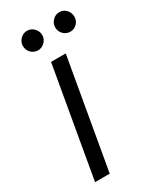

<svg xmlns="http://www.w3.org/2000/svg" viewBox="-178 -738 652 793"><g transform="rotate(-30 148.0 -341.0)"><path d="M28 0 119 -521H189L98 0ZM97 -589Q78 -589 64.5 -602.5Q51 -616 51 -636Q51 -654 64.5 -668Q78 -682 97 -682Q116 -682 129.5 -668Q143 -654 143 -635Q143 -616 129 -602.5Q115 -589 97 -589ZM251 -589Q232 -589 218.5 -602.5Q205 -616 205 -636Q205 -654 218.5 -668Q232 -682 251 -682Q270 -682 283 -668Q296 -654 296 -635Q296 -616 283 -602.5Q270 -589 251 -589Z"/></g></svg>

Font: DM Sans 10pt Light
Style: Italic
Weight: 300
Italic angle: -10°
Version: Version 4.004;gftools[0.9.30]